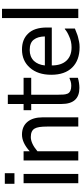

<svg xmlns="http://www.w3.org/2000/svg" viewBox="530 -1330 813 1913"><g transform="rotate(-90 936.5 -373.5)"><path d="M68 -545H160V0H68ZM62 -732H167V-636H62Z M724 -354V0H632V-311Q632 -401 613 -433Q592 -473 528 -473Q464 -473 386 -407V0H294V-545H386V-484Q471 -561 552 -561Q633 -561 678.5 -507Q724 -453 724 -354Z M1017 11Q857 11 857 -167V-469H795V-545H857V-702H949V-545H1118V-469H949V-210Q949 -172 951 -146Q952 -127 961 -104Q980 -70 1038 -70Q1063 -70 1082 -76Q1108 -85 1112 -87H1118V-4Q1065 11 1017 11Z M1423 13Q1292 13 1220 -61Q1148 -134 1148 -269Q1148 -403 1218 -482Q1287 -561 1400 -561Q1500 -561 1558 -500Q1619 -439 1619 -312V-264H1241Q1241 -169 1288.5 -118Q1336 -67 1421 -67Q1482 -67 1533 -92Q1578 -111 1603 -134H1609V-34L1568 -18Q1542 -7 1525 -3Q1492 6 1477 8Q1454 13 1423 13ZM1241 -333H1530Q1529 -403 1498 -443Q1468 -484 1394 -484Q1328 -484 1286 -442Q1248 -401 1241 -333Z M1713 -760H1805V0H1713Z"/></g></svg>

Font: Yekan
Style: Regular
Weight: 400
Designer: ParsMizban Co
Foundry: ParsMizban Co
Version: Version 2.000